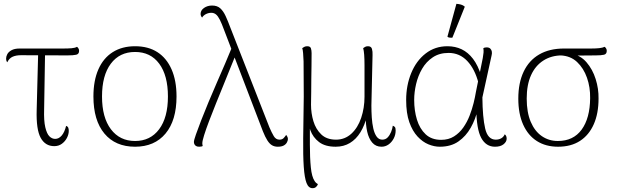

<svg xmlns="http://www.w3.org/2000/svg" viewBox="-20 -756 3227 1005"><path d="M264 9Q217 9 193 -34.5Q169 -78 172 -180L180 -488H216L211 -185Q209 -124 217 -90Q225 -56 238.5 -42.5Q252 -29 269 -29Q288 -29 303 -46.5Q318 -64 326 -97Q335 -94 337.5 -87Q340 -80 340 -71Q340 -53 330.5 -34.5Q321 -16 304 -3.5Q287 9 264 9ZM18 -430Q12 -437 12 -450Q12 -460 18 -472Q24 -484 40 -493Q56 -502 83 -502H311Q336 -502 354.5 -503.5Q373 -505 383 -511Q386 -509 390 -503.5Q394 -498 394 -490Q394 -473 379 -469.5Q364 -466 333 -466Q270 -466 210 -466.5Q150 -467 90 -467Q64 -467 46 -459Q28 -451 18 -430Z M687 12Q584 12 526.5 -57Q469 -126 469 -251Q469 -334 495 -393Q521 -452 570 -483Q619 -514 687 -514Q756 -514 804 -483Q852 -452 878 -393Q904 -334 904 -251Q904 -126 846.5 -57Q789 12 687 12ZM687 -18Q767 -18 813 -79.5Q859 -141 859 -251Q859 -361 813.5 -422.5Q768 -484 687 -484Q606 -484 560 -422.5Q514 -361 514 -251Q514 -141 560.5 -79.5Q607 -18 687 -18Z M1434 12Q1417 12 1404 4.5Q1391 -3 1379.5 -21Q1368 -39 1356 -69L1153 -599Q1141 -632 1131 -652Q1121 -672 1110.5 -680.5Q1100 -689 1086 -689Q1071 -689 1057.5 -682Q1044 -675 1038 -664Q1035 -667 1032.5 -672Q1030 -677 1030 -683Q1030 -702 1048 -714.5Q1066 -727 1090 -727Q1117 -727 1133 -712.5Q1149 -698 1161 -672Q1173 -646 1186 -611L1390 -90Q1402 -62 1413 -43.5Q1424 -25 1443 -25Q1457 -25 1465 -33.5Q1473 -42 1478 -50Q1481 -46 1484 -40.5Q1487 -35 1487 -28Q1487 -20 1481.5 -10Q1476 0 1464.5 6Q1453 12 1434 12ZM1022 12Q1011 12 1005 7.5Q999 3 997 -2.5Q995 -8 995 -13Q995 -22 1005.5 -52Q1016 -82 1033 -126Q1050 -170 1071.5 -221.5Q1093 -273 1115.5 -324.5Q1138 -376 1158.5 -423.5Q1179 -471 1193 -506L1217 -477Q1205 -448 1188 -405.5Q1171 -363 1151 -314Q1131 -265 1111 -215.5Q1091 -166 1074.5 -122.5Q1058 -79 1048.5 -48.5Q1039 -18 1039 -6Q1039 -4 1039.5 0.5Q1040 5 1041 8Q1039 10 1033.5 11Q1028 12 1022 12Z M1616 229Q1595 229 1584.5 202Q1574 175 1570 117Q1566 59 1567 -32Q1568 -123 1570 -251L1569 -435Q1568 -461 1566.5 -478.5Q1565 -496 1562 -504Q1566 -507 1572.5 -510.5Q1579 -514 1588 -514Q1604 -514 1607.5 -503Q1611 -492 1611 -478Q1611 -446 1610.5 -412Q1610 -378 1609.5 -343.5Q1609 -309 1609 -275Q1609 -241 1608 -208Q1608 -163 1620.5 -121.5Q1633 -80 1661.5 -52.5Q1690 -25 1739 -25Q1785 -25 1819 -56Q1853 -87 1870.5 -139Q1888 -191 1888 -250Q1888 -348 1888 -414Q1888 -480 1881 -504Q1885 -507 1891 -510.5Q1897 -514 1906 -514Q1923 -514 1927 -500Q1931 -486 1930 -467L1924 -203Q1924 -173 1926 -141.5Q1928 -110 1934 -83.5Q1940 -57 1951.5 -41Q1963 -25 1981 -25Q1998 -25 2009 -36.5Q2020 -48 2027 -65Q2034 -82 2036 -98Q2042 -96 2046.5 -91.5Q2051 -87 2051 -73Q2051 -50 2040.5 -30.5Q2030 -11 2013.5 0.5Q1997 12 1977 12Q1947 12 1928.5 -9.5Q1910 -31 1902 -67Q1894 -103 1894 -149H1901Q1889 -100 1866.5 -63.5Q1844 -27 1811.5 -7.5Q1779 12 1737 12Q1682 12 1650 -12.5Q1618 -37 1604.5 -74.5Q1591 -112 1590 -150H1602Q1602 -68 1602 1Q1602 70 1607 120Q1612 170 1627 192Q1631 198 1635.5 202Q1640 206 1644 208Q1642 215 1635 222Q1628 229 1616 229Z M2282 12Q2253 12 2222.5 -0.5Q2192 -13 2165.5 -41.5Q2139 -70 2122.5 -116.5Q2106 -163 2106 -233Q2106 -309 2132.5 -373.5Q2159 -438 2208 -476Q2257 -514 2322 -514Q2363 -514 2396.5 -498Q2430 -482 2456 -448Q2482 -414 2499 -359L2485 -320Q2466 -394 2426 -436.5Q2386 -479 2328 -479Q2280 -479 2245.5 -456Q2211 -433 2189.5 -396Q2168 -359 2158 -316Q2148 -273 2148 -233Q2148 -177 2162.5 -129.5Q2177 -82 2208 -53Q2239 -24 2289 -24Q2328 -24 2356.5 -42Q2385 -60 2405 -88.5Q2425 -117 2438 -150.5Q2451 -184 2459 -216.5Q2467 -249 2471 -274L2507 -452Q2510 -470 2511 -480.5Q2512 -491 2510 -504Q2513 -506 2517.5 -507Q2522 -508 2527 -508Q2540 -508 2546.5 -501.5Q2553 -495 2554.5 -485.5Q2556 -476 2553 -465L2505 -246Q2506 -142 2519.5 -83.5Q2533 -25 2575 -25Q2591 -25 2603.5 -32Q2616 -39 2622 -53Q2632 -46 2632 -30Q2632 -14 2616 -1Q2600 12 2571 12Q2524 12 2499 -34Q2474 -80 2473 -188L2480 -181Q2469 -132 2444 -87.5Q2419 -43 2379.5 -15.5Q2340 12 2282 12ZM2348 -559Q2343 -558 2334 -559Q2325 -560 2322 -564L2369 -736Q2382 -735 2393 -732Q2404 -729 2413 -721Z M2901 12Q2837 12 2790.5 -17.5Q2744 -47 2718.5 -103.5Q2693 -160 2693 -240Q2693 -322 2721 -381Q2749 -440 2802.5 -471Q2856 -502 2932 -502H3074Q3099 -502 3117 -504Q3135 -506 3145 -511Q3148 -509 3152 -503.5Q3156 -498 3156 -490Q3156 -473 3141.5 -469.5Q3127 -466 3098 -466L2980 -465L2922 -466Q2866 -466 2824 -439Q2782 -412 2759.5 -362Q2737 -312 2737 -240Q2737 -168 2758 -118.5Q2779 -69 2816 -43.5Q2853 -18 2900 -18Q2981 -18 3024.5 -77.5Q3068 -137 3069 -242Q3070 -299 3052.5 -349Q3035 -399 3000.5 -431.5Q2966 -464 2913 -466L2971 -475Q3018 -467 3050 -430Q3082 -393 3098 -342Q3114 -291 3113 -240Q3113 -162 3088 -105.5Q3063 -49 3016 -18.5Q2969 12 2901 12Z"/></svg>

Font: Arima ExtraLight
Style: Regular
Weight: 250
Designer: Joana Correia and Natanael Gama
Foundry: NDISCOVER
Version: Version 1.101;gftools[0.9.23]